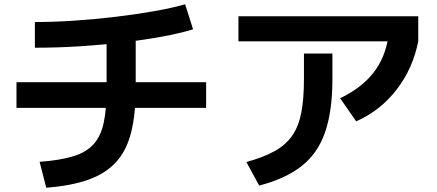

<svg xmlns="http://www.w3.org/2000/svg" viewBox="-20 -810 2040 897"><path d="M165 -54Q260 -61 321 -79.5Q382 -98 416.5 -135.5Q451 -173 464.5 -236.5Q478 -300 478 -397V-680H614V-397Q614 -276 592.5 -191Q571 -106 522 -52.5Q473 1 393 29.5Q313 58 196 67ZM57 -306V-426H943V-306ZM143 -707Q229 -707 326.5 -713.5Q424 -720 520.5 -731.5Q617 -743 701.5 -758Q786 -773 845 -790L882 -673Q820 -654 735 -638.5Q650 -623 551.5 -611.5Q453 -600 348.5 -593.5Q244 -587 143 -587Z M1131 -53Q1211 -75 1263 -104Q1315 -133 1345 -176Q1375 -219 1387.5 -283Q1400 -347 1400 -440V-560H1533V-440Q1533 -292 1499 -193Q1465 -94 1389.5 -34.5Q1314 25 1191 57ZM1094 -617V-734H1934V-617ZM1569 -351Q1669 -399 1724.5 -470Q1780 -541 1794 -638L1934 -617Q1909 -490 1833 -391.5Q1757 -293 1644 -243Z"/></svg>

Font: M PLUS 1 Code
Style: Regular
Weight: 400
Designer: Coji Morishita
Foundry: UNDERFOREST DESIGN
Version: Version 1.005